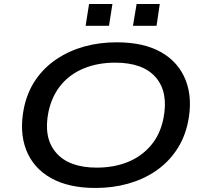

<svg xmlns="http://www.w3.org/2000/svg" viewBox="-20 -924 1018 953"><path d="M454 9Q320 9 232.5 -40.5Q145 -90 110 -180Q75 -270 99 -389Q116 -469 158 -529.5Q200 -590 261.5 -631Q323 -672 398 -693Q473 -714 559 -714Q694 -714 780.5 -664.5Q867 -615 902 -525Q937 -435 913 -317Q896 -237 854 -176Q812 -115 751 -74Q690 -33 614.5 -12Q539 9 454 9ZM460 -92Q545 -92 613.5 -119.5Q682 -147 728.5 -201.5Q775 -256 791 -335Q817 -465 754 -539Q691 -613 552 -613Q467 -613 398.5 -585.5Q330 -558 284.5 -504.5Q239 -451 221 -371Q194 -241 258 -166.5Q322 -92 460 -92ZM640 -796 658 -904H773L757 -796ZM405 -796 422 -904H538L521 -796Z"/></svg>

Font: Nunito Sans 10pt Expanded SemiBold
Style: Italic
Weight: 600
Width: 7
Italic angle: -9°
Designer: Vernon Adams
Foundry: Vernon Adams
Version: Version 3.101;gftools[0.9.27]